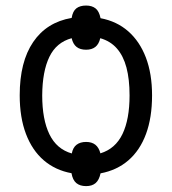

<svg xmlns="http://www.w3.org/2000/svg" viewBox="-20 -604 603 675"><path d="M514.6 -268.6Q514.6 -190.9 493.4 -133.3Q472.2 -75.7 431.6 -40.5Q391.1 -5.4 333.5 5.4Q328.6 28.8 316.2 39.6Q303.7 50.3 282.7 50.3Q261.2 50.3 248.3 39.6Q235.4 28.8 231.4 4.9Q174.8 -5.4 134 -40.3Q93.3 -75.2 71.3 -133.1Q49.3 -190.9 49.3 -269Q49.3 -386.7 96.7 -456.3Q144 -525.9 231.9 -541Q235.8 -564.9 248.5 -574.7Q261.2 -584.5 282.7 -584.5Q303.2 -584.5 315.9 -574.5Q328.6 -564.5 333.5 -540Q390.6 -529.3 430.9 -493.9Q471.2 -458.5 492.9 -401.6Q514.6 -344.7 514.6 -268.6ZM435.5 -268.6Q435.5 -325.2 424.6 -366.5Q413.6 -407.7 390.9 -433.6Q368.2 -459.5 332.5 -469.7Q327.6 -448.7 315.2 -439Q302.7 -429.2 282.7 -429.2Q261.7 -429.2 249.3 -439Q236.8 -448.7 231.9 -469.7Q178.2 -455.1 153.6 -404.1Q128.9 -353 128.4 -268.6Q128.4 -184.1 153.8 -131.8Q179.2 -79.6 232.4 -64.5Q236.3 -85.4 249.3 -95.2Q262.2 -105 282.7 -105Q302.7 -105 315.2 -95.2Q327.6 -85.4 333 -64.9Q385.7 -81.1 410.6 -132.8Q435.5 -184.6 435.5 -268.6Z"/></svg>

Font: Open Sans SemiCondensed
Style: Regular
Weight: 400
Width: 4
Designer: Monotype Design Team
Foundry: Monotype Imaging Inc.
Version: Version 3.000